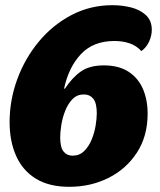

<svg xmlns="http://www.w3.org/2000/svg" viewBox="-20 -700 618 740"><path d="M247 20Q169 20 118 -11.5Q67 -43 42 -99.5Q17 -156 17 -229Q17 -314 46.5 -394.5Q76 -475 129.5 -539.5Q183 -604 255.5 -642Q328 -680 413 -680Q450 -680 484.5 -671.5Q519 -663 542 -642Q565 -621 565 -585Q565 -563 555 -540.5Q545 -518 525 -503Q506 -524 479.5 -533Q453 -542 421 -542Q340 -542 292.5 -492Q245 -442 227 -359L230 -358Q259 -402 292.5 -425Q326 -448 380 -448Q438 -448 475.5 -423.5Q513 -399 531 -357Q549 -315 549 -262Q549 -175 507.5 -111.5Q466 -48 397.5 -14Q329 20 247 20ZM260 -100Q286 -100 304 -117.5Q322 -135 333 -161.5Q344 -188 348.5 -215.5Q353 -243 353 -263Q353 -303 339.5 -319.5Q326 -336 303 -336Q277 -336 259.5 -318Q242 -300 231.5 -273.5Q221 -247 216.5 -219Q212 -191 212 -171Q212 -132 225 -116Q238 -100 260 -100Z"/></svg>

Font: Sansita Swashed Black
Style: Regular
Weight: 900
Designer: Pablo Cosgaya
Foundry: Omnibus-Type
Version: Version 1.003; ttfautohint (v1.8.3)